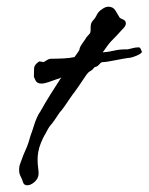

<svg xmlns="http://www.w3.org/2000/svg" viewBox="-20 -545 444 572"><path d="M61 7Q52 7 49 -1Q46 -11 40.5 -21.5Q35 -32 38 -51Q38 -51 42 -62.5Q46 -74 50 -84Q55 -95 60 -107Q65 -119 71 -141Q75 -151 81.5 -172Q88 -193 98 -210V-209Q113 -236 129.5 -262.5Q146 -289 163 -315Q158 -311 149 -309Q138 -305 125 -300.5Q112 -296 103 -296Q90 -296 85.5 -306Q81 -316 81 -316V-317Q81 -328 81.5 -340.5Q82 -353 97 -362H98Q100 -362 104.5 -361Q109 -360 110 -360Q114 -362 120 -366Q126 -370 133 -370H134Q151 -370 170 -371Q189 -372 202 -375Q208 -383 213 -390.5Q218 -398 217 -400Q218 -405 224.5 -414.5Q231 -424 234 -428Q236 -433 242.5 -439.5Q249 -446 249 -448V-449Q250 -451 250 -456V-464Q250 -469 251.5 -474.5Q253 -480 257 -484Q264 -491 268.5 -501Q273 -511 286 -519Q295 -525 303 -525Q317 -525 324 -513.5Q331 -502 335 -495Q336 -491 345.5 -487.5Q355 -484 355 -475Q355 -467 343 -456Q339 -451 329 -440.5Q319 -430 311 -422Q304 -415 286 -389Q302 -390 319 -394Q336 -398 354 -398Q359 -397 371 -400.5Q383 -404 393 -404Q397 -404 399.5 -398.5Q402 -393 403 -390Q399 -384 386.5 -379Q374 -374 368 -373Q364 -373 347 -370Q330 -367 312.5 -363.5Q295 -360 288 -360Q282 -361 276 -353.5Q270 -346 262 -345Q256 -337 249.5 -333.5Q243 -330 238 -323Q225 -304 216 -290.5Q207 -277 203 -272Q198 -266 189.5 -253.5Q181 -241 172 -228Q163 -215 157 -209Q153 -203 144 -189.5Q135 -176 129 -170Q124 -163 121.5 -158Q119 -153 113 -142V-143Q108 -134 102 -119.5Q96 -105 94 -92Q93 -87 92.5 -81Q92 -75 92 -70Q92 -57 93.5 -46.5Q95 -36 95 -28Q95 -14 83.5 -3.5Q72 7 61 7ZM404 -391Q404 -391 404 -391Q404 -391 403 -390L404 -392Z"/></svg>

Font: Vujahday Script
Style: Regular
Weight: 400
Designer: Robert E. Leuschke
Foundry: Robert E. Leuschke
Version: Version 1.010; ttfautohint (v1.8.3)